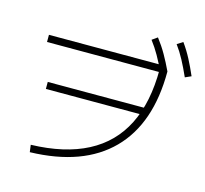

<svg xmlns="http://www.w3.org/2000/svg" viewBox="-122 -994 1244 1165"><g transform="rotate(15 500.0 -411.5)"><path d="M156 -13Q367 -19 509 -93Q651 -167 722 -308.5Q793 -450 793 -658L817 -641H90V-686H822L842 -657Q842 -329 668 -153Q494 23 162 32ZM157 -364V-408H778V-364ZM803 -638Q777 -694 752.5 -737Q728 -780 699 -818L733 -842Q766 -799 791.5 -754.5Q817 -710 842 -657ZM953 -650Q928 -706 904.5 -750Q881 -794 853 -832L889 -855Q920 -812 944 -766Q968 -720 991 -667Z"/></g></svg>

Font: M PLUS 2 Light
Style: Regular
Weight: 300
Designer: Coji Morishita
Foundry: UNDERFOREST DESIGN
Version: Version 1.001